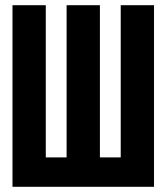

<svg xmlns="http://www.w3.org/2000/svg" viewBox="-20 -718 640 738"><path d="M28 -698H156V-113H236V-698H364V-113H444V-698H572V0H28Z"/></svg>

Font: iA Writer Mono V
Style: Regular
Weight: 400
Designer: Mike Abbink, Paul van der Laan, Pieter van Rosmalen
Foundry: Bold Monday
Version: Version 2.000